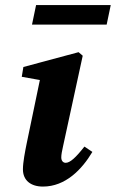

<svg xmlns="http://www.w3.org/2000/svg" viewBox="-20 -700 445 736"><path d="M67.9 -51C67.9 -8.3 98.2 15.2 144.7 15.2C230.9 15.2 294.1 -50.4 334.1 -117.7L303.6 -138.1C270.5 -95.9 248.6 -75.9 231.8 -75.9C222.3 -75.9 214.9 -83.2 214.9 -96.5C214.9 -107 217.5 -120.8 221.7 -139.3L297.1 -486.4L281.2 -500L69.6 -443.2L63.4 -405.6L159.6 -388.5L137.6 -416.2L82.2 -149.7C76.1 -119.5 67.9 -78 67.9 -51ZM102.7 -605.8H388.9L404.5 -680.5H118.3L102.7 -605.8Z"/></svg>

Font: Source Serif Variable
Style: Italic
Weight: 389
Italic angle: -12°
Designer: Frank Grießhammer
Foundry: Adobe Systems Incorporated
Version: Version 3.001;hotconv 1.0.111;makeotfexe 2.5.65597